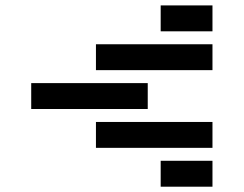

<svg xmlns="http://www.w3.org/2000/svg" viewBox="-20 -704 919 724"><path d="M781.2 -585.9H585.9V-683.6H781.2ZM781.2 -537.1V-439.5H341.8V-537.1ZM537.1 -390.6V-293H97.7V-390.6ZM781.2 -244.1V-146.5H341.8V-244.1ZM585.9 0V-97.7H781.2V0Z"/></svg>

Font: Trigram
Style: Regular
Weight: 400
Designer: GGBotNet
Foundry: GGBotNet
Version: 1.05